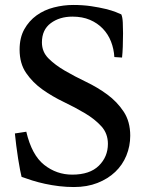

<svg xmlns="http://www.w3.org/2000/svg" viewBox="-20 -742 589 774"><path d="M86 -211Q108 -117 158 -77.5Q208 -38 271 -38Q342 -38 378.5 -74Q415 -110 415 -162Q415 -204 388.5 -233Q362 -262 322.5 -285.5Q283 -309 237 -331Q191 -353 151.5 -381Q112 -409 85.5 -447.5Q59 -486 59 -542Q59 -590 78 -624Q97 -658 127.5 -680Q158 -702 197 -712Q236 -722 275 -722Q315 -722 348 -717Q381 -712 405.5 -706Q430 -700 446.5 -693.5Q463 -687 469 -684Q474 -673 475 -651Q476 -629 476 -608Q476 -579 475 -553.5Q474 -528 472 -510L441 -512Q439 -545 427.5 -574.5Q416 -604 394.5 -626.5Q373 -649 342.5 -662Q312 -675 272 -675Q220 -675 184.5 -648.5Q149 -622 149 -571Q149 -533 175.5 -506.5Q202 -480 241.5 -457Q281 -434 327 -412Q373 -390 412.5 -361Q452 -332 478.5 -292Q505 -252 505 -195Q505 -153 489.5 -115Q474 -77 444.5 -49Q415 -21 373 -4.5Q331 12 278 12Q248 12 218.5 8.5Q189 5 161.5 -1Q134 -7 110 -14.5Q86 -22 67 -29Q65 -36 61 -56.5Q57 -77 53 -102.5Q49 -128 45.5 -155.5Q42 -183 40 -204Z"/></svg>

Font: Lusitana
Style: Regular
Weight: 400
Designer: Ana Paula Megda
Foundry: Ana Paula Megda
Version: Version 1.000; ttfautohint (v1.1) -l 8 -r 50 -G 200 -x 14 -D